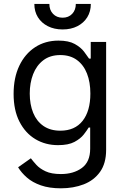

<svg xmlns="http://www.w3.org/2000/svg" viewBox="-20 -764 649 999"><path d="M296.9 215.8Q236.3 215.8 192.6 200.4Q148.9 185.1 120.1 159.9Q91.3 134.8 74.2 106.4L140.6 59.6Q151.9 74.7 169.4 94Q187 113.3 217.3 127.4Q247.6 141.6 296.9 141.6Q362.8 141.6 406 109.9Q449.2 78.1 449.2 9.8V-100.6H441.4Q432.6 -85.9 415.8 -64.2Q398.9 -42.5 367.4 -25.6Q335.9 -8.8 282.2 -8.8Q216.3 -8.8 164.1 -40Q111.8 -71.3 81.3 -130.9Q50.8 -190.4 50.8 -275.4Q50.8 -359.4 80.3 -421.6Q109.9 -483.9 162.6 -518.3Q215.3 -552.7 284.2 -552.7Q337.4 -552.7 368.9 -535.2Q400.4 -517.6 417.2 -495.4Q434.1 -473.1 443.4 -459H452.1V-545.9H532.2V15.6Q532.2 85.9 500.7 130.1Q469.2 174.3 415.8 195.1Q362.3 215.8 296.9 215.8ZM293.9 -84Q369.6 -84 409.9 -135.3Q450.2 -186.5 450.2 -277.3Q450.2 -336.4 432.6 -381.3Q415 -426.3 380.1 -451.9Q345.2 -477.5 293.9 -477.5Q240.7 -477.5 205.3 -450.4Q169.9 -423.3 152.3 -377.9Q134.8 -332.5 134.8 -277.3Q134.8 -220.7 152.6 -177Q170.4 -133.3 206.1 -108.6Q241.7 -84 293.9 -84ZM305.7 -610.8Q262.2 -610.8 229 -627.7Q195.8 -644.5 177.2 -674.3Q158.7 -704.1 158.7 -743.7H236.8Q236.8 -711.9 255.9 -691.9Q274.9 -671.9 305.7 -671.9Q336.4 -671.9 355.5 -691.9Q374.5 -711.9 374.5 -743.7H452.6Q452.6 -704.1 434.1 -674.3Q415.5 -644.5 382.6 -627.7Q349.6 -610.8 305.7 -610.8Z"/></svg>

Font: GitLab Sans
Style: Regular
Weight: 400
Designer: Rasmus Andersson
Foundry: Modifications by GitLab B.V., manufactured by rsms
Version: Version 4.000;git-c8fb6b7